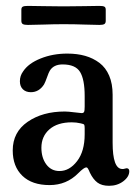

<svg xmlns="http://www.w3.org/2000/svg" viewBox="-20 -613 466 641"><path d="M187 -532.2Q161.1 -532.2 126 -531Q90.8 -529.8 73.2 -529.8Q61.5 -529.8 56.4 -532.5Q51.3 -535.2 51.3 -543.5V-580.6Q51.3 -588.4 56.2 -590.8Q61 -593.3 73.2 -593.3Q90.8 -593.3 126 -592.5Q161.1 -591.8 187 -591.8H197.3Q228 -591.8 261.7 -592.5Q295.4 -593.3 312 -593.3Q323.7 -593.3 328.4 -590.8Q333 -588.4 333 -580.6V-543.5Q333 -535.2 328.1 -532.5Q323.2 -529.8 312 -529.8Q295.4 -529.8 261.7 -531Q228 -532.2 197.3 -532.2ZM46.4 -341.8Q46.4 -359.9 57.1 -374.5Q74.7 -401.4 115.5 -417.7Q156.2 -434.1 204.6 -434.1Q237.8 -434.1 264.4 -426.5Q291 -418.9 312 -403.1Q333 -387.2 344.5 -360.4Q356 -333.5 356 -296.9V-136.7Q356 -49.8 387.7 -48.8Q391.6 -48.3 396.2 -49.8Q400.9 -51.3 402.3 -51.3Q411.6 -51.3 411.6 -41.5Q411.6 -22.9 391.6 -7.8Q371.6 7.3 344.2 7.3Q319.8 7.3 305.4 -3.4Q291 -14.2 280.3 -36.1Q275.9 -46.9 273.4 -50.5Q271 -54.2 268.1 -54.2Q260.7 -54.2 241.2 -34.7Q202.1 4.9 145.5 4.9Q86.9 4.9 54.7 -26.1Q22.5 -57.1 22.5 -110.8Q22.5 -171.9 72.3 -206.3Q122.1 -240.7 196.3 -240.7Q207.5 -240.7 228.3 -238Q249 -235.4 252.4 -235.4Q258.8 -235.4 260.7 -239.5Q262.7 -243.7 262.7 -257.3V-292.5Q262.7 -347.7 247.3 -372.8Q231.9 -397.9 189 -397.9Q158.7 -397.9 146 -376.5Q142.6 -371.1 137 -355Q131.3 -338.9 127 -331.1Q110.4 -305.2 83 -305.2Q66.4 -305.2 56.4 -314.9Q46.4 -324.7 46.4 -341.8ZM262.7 -164.6V-185.1Q262.7 -194.3 261 -196.8Q259.3 -199.2 249.5 -201.2Q234.9 -204.6 219.7 -204.6Q171.9 -204.6 145 -181.2Q118.2 -157.7 118.2 -119.6Q118.2 -86.4 134.5 -64.2Q150.9 -42 178.7 -42Q211.9 -42 237.3 -75Q262.7 -107.9 262.7 -164.6Z"/></svg>

Font: Cooper* Medium
Style: Regular
Weight: 500
Designer: Owen Earl
Foundry: indestructible type*
Version: Version 0.001